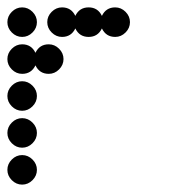

<svg xmlns="http://www.w3.org/2000/svg" viewBox="-20 -500 472 520"><path d="M12 -12Q0 -24 0 -40Q0 -56 12 -68Q24 -80 40 -80Q56 -80 68 -68Q80 -56 80 -40Q80 -24 68 -12Q56 0 40 0Q24 0 12 -12ZM12 -112Q0 -124 0 -140Q0 -156 12 -168Q24 -180 40 -180Q56 -180 68 -168Q80 -156 80 -140Q80 -124 68 -112Q56 -100 40 -100Q24 -100 12 -112ZM12 -212Q0 -224 0 -240Q0 -256 12 -268Q24 -280 40 -280Q56 -280 68 -268Q80 -256 80 -240Q80 -224 68 -212Q56 -200 40 -200Q24 -200 12 -212ZM40 -380Q65 -380 76 -357Q87 -380 112 -380Q128 -380 140 -368Q152 -356 152 -340Q152 -324 140 -312Q128 -300 112 -300Q87 -300 76 -323Q65 -300 40 -300Q24 -300 12 -312Q0 -324 0 -340Q0 -356 12 -368Q24 -380 40 -380ZM148 -480Q173 -480 184 -457Q195 -480 220 -480Q245 -480 256 -457Q267 -480 292 -480Q308 -480 320 -468Q332 -456 332 -440Q332 -424 320 -412Q308 -400 292 -400Q267 -400 256 -423Q245 -400 220 -400Q195 -400 184 -423Q173 -400 148 -400Q132 -400 120 -412Q108 -424 108 -440Q108 -456 120 -468Q132 -480 148 -480ZM12 -412Q0 -424 0 -440Q0 -456 12 -468Q24 -480 40 -480Q56 -480 68 -468Q80 -456 80 -440Q80 -424 68 -412Q56 -400 40 -400Q24 -400 12 -412Z"/></svg>

Font: Dotrice Condensed
Style: Regular
Weight: 400
Width: 2
Monospace: yes
Designer: Paul Flo Williams
Foundry: His Deeds Are Dust
Version: Version 1.001